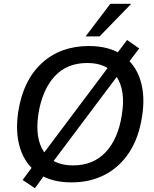

<svg xmlns="http://www.w3.org/2000/svg" viewBox="-20 -958 819 1018"><path d="M60 0ZM60 0ZM359 9Q251 9 182.5 -38.5Q114 -86 87 -171Q60 -256 77 -367Q103 -533 202 -623.5Q301 -714 451 -714Q559 -714 628 -666.5Q697 -619 724 -534Q751 -449 733 -339Q716 -228 665.5 -150.5Q615 -73 537 -32Q459 9 359 9ZM367 -81Q475 -81 541 -152Q607 -223 626 -349Q647 -477 598.5 -550.5Q550 -624 443 -624Q335 -624 270 -553.5Q205 -483 184 -357Q164 -227 212 -154Q260 -81 367 -81ZM165 40 100 -4 175 -105 214 -149 554 -602 579 -647 654 -746 718 -701 643 -602 604 -557 264 -104 238 -60ZM434 -765 565 -938H676L508 -765Z"/></svg>

Font: Winston Medium
Style: Italic
Weight: 500
Italic angle: -9°
Designer: Original fonts by Vernon Adams / Changes by Cristiano Sobral
Foundry: Original fonts by Vernon Adams / Changes by Cristiano Sobral
Version: Version 2.503;July 17, 2020;FontCreator 13.0.0.2655 64-bit